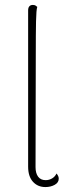

<svg xmlns="http://www.w3.org/2000/svg" viewBox="-20 -748 290 778"><path d="M164 10Q133 10 113.5 -11.5Q94 -33 94 -73V-706Q94 -717 99 -722.5Q104 -728 113 -728Q120 -728 124 -725.5Q128 -723 131 -720Q127 -709 126 -661.5Q125 -614 125 -524L124 -71Q124 -46 134.5 -32Q145 -18 165 -18Q179 -18 191 -25Q203 -32 209 -45Q214 -39 216 -34Q218 -29 218 -24Q218 -8 201.5 1Q185 10 164 10Z"/></svg>

Font: Arima Thin Thin
Style: Regular
Weight: 250
Version: Version 1.100